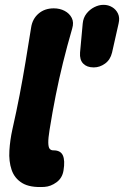

<svg xmlns="http://www.w3.org/2000/svg" viewBox="-20 -754 511 792"><path d="M163 17Q103.8 20.6 71.8 1.2Q39.8 -18.2 27.9 -53.4Q16 -88.6 18.7 -132.5Q21.4 -176.4 31 -219.8Q48 -294.8 61 -362.6Q74 -430.4 85.2 -498Q96.4 -565.6 108.4 -640.6Q113.8 -676.2 139 -697.9Q164.2 -719.6 201.8 -719.6Q226.8 -719.6 246.7 -709.1Q266.6 -698.6 276 -680Q285.4 -661.4 277.8 -636.4Q256.4 -562.6 239.9 -495.6Q223.4 -428.6 209.9 -360.8Q196.4 -293 184.4 -218Q178.8 -183.6 179.2 -165Q179.6 -146.4 185 -140.1Q190.4 -133.8 199.6 -133.8Q229.6 -134.2 239.2 -113.2Q248.8 -92.2 242 -51Q237.2 -19.8 213.3 -2.2Q189.4 15.4 163 17ZM321.2 -657Q323.4 -680.8 336.8 -697.9Q350.2 -715 369.1 -724.5Q388 -734 406 -734H408Q426.6 -734 442.6 -724.5Q458.6 -715 466.7 -697.9Q474.8 -680.8 469.2 -657L442.2 -537Q435 -507.2 413.2 -491.6Q391.4 -476 367.6 -476H365.6Q338.6 -476 323.3 -491.6Q308 -507.2 310.2 -537Z"/></svg>

Font: Winky Sans
Style: Italic
Weight: 400
Italic angle: -8.97852°
Designer: Simon Atzbach
Foundry: typofactur
Version: Version 1.205